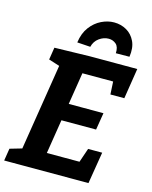

<svg xmlns="http://www.w3.org/2000/svg" viewBox="-135 -1014 870 1101"><g transform="rotate(15 299.5 -464.0)"><path d="M446.5 -188.7H530.1L499.2 0H-1.2L10.4 -73L98.3 -98.6L79.1 -79L165.7 -622.6L180.6 -600.2L98 -626.3L109.5 -699.3L317.3 -704.3H600.3L571.8 -523.3H489.2L484 -619.3L506 -599.3H280.3L306.1 -621.4L268.7 -386L252.8 -409.3H478.5L461.9 -307.8H234.8L260.5 -334.5L219.5 -76.7L204.6 -104.9H441.6L410.1 -82.3ZM403.8 -928.2Q444.5 -928.2 478.1 -909Q511.6 -889.8 529.3 -852.4Q546.9 -815.1 538.8 -760.6L458.1 -759.9Q460.1 -797.5 441.7 -813.7Q423.2 -829.8 398 -829.8Q368.1 -829.8 341.7 -810.6Q315.2 -791.5 306.9 -757.5L228.5 -762.6Q236.2 -818.8 263.8 -855.3Q291.3 -891.8 328.8 -910Q366.2 -928.2 403.8 -928.2Z"/></g></svg>

Font: Bitter Thin
Style: Italic
Weight: 100
Italic angle: -9°
Designer: Sol Matas, and Bitter project Authors
Foundry: Sol Matas
Version: Version 2.002